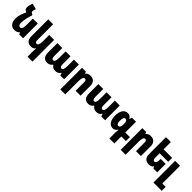

<svg xmlns="http://www.w3.org/2000/svg" viewBox="429 -2606 4690 4690"><g transform="rotate(45 2773.5 -261.5)"><path d="M277 -563 257 -573C219 -590 212 -603 212 -628C212 -646 218 -668 225 -692L235 -723L84 -764L63 -694C55 -669 48 -641 48 -608C48 -559 65 -531 107 -509L126 -499C86 -418 43 -312 43 -216C43 -70 112 10 222 10C285 10 327 -10 359 -48H364L383 0H517V-508H347V-292C347 -174 324 -136 277 -136C237 -136 214 -167 214 -231C214 -347 251 -471 277 -547Z M1082 241V-507H912V-292C912 -187 891 -136 844 -136C811 -136 795 -165 795 -213V-760H626V-172C626 -55 687 10 788 10C851 10 889 -10 914 -48H919C915 -27 912 -6 912 14V241Z M1357 10C1416 10 1465 -18 1491 -62H1502C1525 -19 1567 10 1636 10C1700 10 1750 -15 1773 -64H1783L1802 0H1935V-508H1765V-304C1765 -190 1748 -137 1700 -137C1666 -137 1649 -173 1649 -239V-508H1479V-293C1479 -188 1462 -137 1414 -137C1380 -137 1363 -173 1363 -239V-508H1194V-189C1194 -57 1248 10 1357 10Z M2045 241H2215V-216C2215 -321 2236 -372 2283 -372C2316 -372 2332 -344 2332 -295V0H2502V-336C2502 -453 2440 -518 2331 -518C2272 -518 2228 -498 2202 -460H2197L2179 -507H2045Z M2772 10C2831 10 2880 -18 2906 -62H2917C2940 -19 2982 10 3051 10C3115 10 3165 -15 3188 -64H3198L3217 0H3350V-508H3180V-304C3180 -190 3163 -137 3115 -137C3081 -137 3064 -173 3064 -239V-508H2894V-293C2894 -188 2877 -137 2829 -137C2795 -137 2778 -173 2778 -239V-508H2609V-189C2609 -57 2663 10 2772 10Z M3740 241H3910V0H4070V-137H3910V-507H3768L3752 -444H3743C3710 -499 3673 -517 3620 -517C3509 -517 3442 -415 3442 -251C3442 -92 3508 9 3617 9C3668 9 3708 -13 3739 -64H3746C3742 -17 3740 15 3740 37ZM3675 -130C3634 -130 3614 -164 3614 -249C3614 -338 3635 -378 3672 -378C3721 -378 3740 -348 3740 -262V-246C3740 -162 3719 -130 3675 -130Z M4130 241H4300V-216C4300 -321 4321 -372 4368 -372C4401 -372 4417 -344 4417 -295V0H4587V-336C4587 -453 4525 -518 4416 -518C4357 -518 4313 -498 4287 -460H4282L4264 -507H4130Z M5150 -293H4980V-282C4980 -188 4959 -136 4912 -136C4879 -136 4863 -165 4863 -213V-372H5158V-508H4863V-760H4694V-172C4694 -55 4755 10 4865 10C4923 10 4968 -10 4993 -48H4998L5017 0H5150Z M5261 241H5547V104H5431V-508H5261Z"/></g></svg>

Font: Noto Sans Armenian Condensed Black
Style: Regular
Weight: 900
Width: 3
Designer: Monotype Design Team
Foundry: Monotype Imaging Inc.
Version: Version 2.008